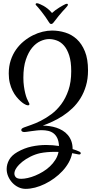

<svg xmlns="http://www.w3.org/2000/svg" viewBox="-20 -889 602 1211"><path d="M308.1 -696.3Q350.6 -696.3 391.4 -683.8Q432.1 -671.4 464.1 -642.1Q496.1 -612.8 515.6 -564.7Q535.2 -516.6 535.2 -445.3Q535.2 -391.6 522.2 -347.9Q509.3 -304.2 487.5 -269Q465.8 -233.9 437 -206.5Q408.2 -179.2 376.5 -158.4Q344.7 -137.7 312 -122.6Q279.3 -107.4 250 -96.7Q270.5 -96.7 292.7 -93.5Q314.9 -90.3 335.7 -83.5Q356.4 -76.7 375 -65.4Q393.6 -54.2 407.7 -37.6Q421.9 -21 429.9 1Q438 22.9 438 51.3Q451.2 55.2 461.9 59.3Q472.7 63.5 481 67.4Q489.3 71.8 489.3 77.1Q489.3 80.6 486.8 83Q484.4 85.4 479 85.4Q476.6 85.4 469.7 84Q462.9 82.5 457.5 81.5L435.1 77.1Q429.2 107.9 413.1 136.5Q397 165 373.8 189.9Q350.6 214.8 322 235.6Q293.5 256.3 262.9 271.2Q232.4 286.1 201.2 294.2Q169.9 302.2 141.6 302.2Q117.7 302.2 95.9 291.7Q74.2 281.2 57.9 263.7Q41.5 246.1 31.7 223.6Q22 201.2 22 177.2Q22 147.5 37.6 119.1Q53.2 90.8 89.8 69.8Q133.3 44.9 179.2 35.2Q225.1 25.4 271 25.4Q292 25.4 312.3 27.1Q332.5 28.8 352.1 31.7Q350.6 2 341.6 -17.3Q332.5 -36.6 317.9 -47.9Q303.2 -59.1 284.2 -63.5Q265.1 -67.9 243.2 -67.9Q227.1 -67.9 210 -65.9Q192.9 -64 177.5 -61.8Q162.1 -59.6 150.4 -57.9Q138.7 -56.2 134.3 -56.2Q126.5 -56.2 120.4 -59.1Q114.3 -62 114.3 -68.8Q114.3 -74.2 117.9 -77.6Q121.6 -81.1 130.9 -85Q147 -91.3 175.3 -100.8Q203.6 -110.4 236.8 -127Q270 -143.6 304.2 -168.9Q338.4 -194.3 366.2 -231.7Q394 -269 411.6 -320.1Q429.2 -371.1 429.2 -439.9Q429.2 -500 416.5 -539.3Q403.8 -578.6 383.5 -601.6Q363.3 -624.5 338.4 -633.5Q313.5 -642.6 289.6 -642.6Q263.7 -642.6 235.1 -629.6Q206.5 -616.7 182.6 -587.9Q158.7 -559.1 143.1 -512.7Q127.4 -466.3 127.4 -399.4Q127.4 -369.6 130.9 -345Q134.3 -320.3 139.2 -300.8Q144 -281.2 149.7 -267.3Q155.3 -253.4 160.2 -245.1Q162.6 -241.2 164.1 -238Q165.5 -234.9 165.5 -232.4Q165.5 -224.6 155.8 -224.6Q152.3 -224.6 145 -227.1Q140.6 -228.5 130.9 -234.6Q121.1 -240.7 108.9 -251.7Q96.7 -262.7 83.5 -278.8Q70.3 -294.9 59.6 -316.4Q48.8 -337.9 42 -365Q35.2 -392.1 35.2 -425.3Q35.2 -470.7 47.6 -508.5Q60.1 -546.4 81.3 -576.4Q102.5 -606.4 130.1 -628.9Q157.7 -651.4 188 -666.5Q218.3 -681.6 249.3 -689Q280.3 -696.3 308.1 -696.3ZM114.3 238.8Q132.3 238.8 155.3 233.6Q178.2 228.5 202.4 218.5Q226.6 208.5 250.5 194.1Q274.4 179.7 294.4 160.9Q314.5 142.1 329.1 119.1Q343.8 96.2 349.1 69.3Q342.3 68.8 335.7 68.8Q329.1 68.8 322.3 68.8Q299.8 68.8 277.1 70.8Q254.4 72.8 232.9 77.1Q202.1 84 172.9 98.4Q143.6 112.8 120.8 131.1Q98.1 149.4 84.5 168.9Q70.8 188.5 70.8 205.6Q70.8 218.8 79.8 228.8Q88.9 238.8 114.3 238.8ZM209 -854.5Q204.6 -858.9 204.6 -861.8Q204.6 -864.7 207 -866.7Q209.5 -868.7 213.4 -868.7Q217.3 -868.7 222.7 -866.7Q226.1 -865.2 234.6 -861.8Q243.2 -858.4 254.9 -851.8Q266.6 -845.2 280.3 -834.5Q293.9 -823.7 308.1 -807.1Q317.4 -815.9 329.6 -825Q341.8 -834 354.2 -841.6Q366.7 -849.1 377.2 -855Q387.7 -860.8 393.6 -863.3Q397.9 -865.2 401.4 -865.2Q408.2 -865.2 408.2 -858.9Q408.2 -855 403.3 -849.1Q399.4 -843.8 392.6 -836.7Q385.7 -829.6 375.2 -817.9Q364.7 -806.2 350.3 -788.8Q335.9 -771.5 316.9 -746.1Q314 -742.2 310.5 -740Q307.1 -737.8 303.2 -737.8Q298.3 -737.8 294.9 -740.7Q291.5 -743.7 287.6 -750.5Q278.3 -766.1 266.1 -783.2Q253.9 -800.3 242.2 -815.2Q230.5 -830.1 221.4 -840.8Q212.4 -851.6 209 -854.5Z"/></svg>

Font: Engagement
Style: Regular
Weight: 400
Designer: Astigmatic (AOETI)
Foundry: Astigmatic (AOETI)
Version: Version 1.000